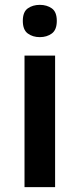

<svg xmlns="http://www.w3.org/2000/svg" viewBox="-20 -771 327 791"><path d="M144 -751Q173 -751 193.5 -736.5Q214 -722 214 -685Q214 -648 193.5 -633Q173 -618 144 -618Q115 -618 94.5 -633Q74 -648 74 -685Q74 -722 94.5 -736.5Q115 -751 144 -751ZM207 -542V0H81V-542Z"/></svg>

Font: Noto Sans Gurmukhi UI SemiBold
Style: Regular
Weight: 600
Designer: Jelle Bosma - Monotype Design Team
Foundry: Monotype Imaging Inc.
Version: Version 2.004; ttfautohint (v1.8.4.7-5d5b)